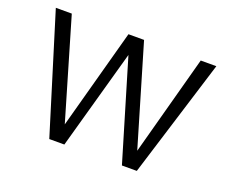

<svg xmlns="http://www.w3.org/2000/svg" viewBox="-108 -832 1202 1006"><g transform="rotate(20 492.5 -329.0)"><path d="M940 -658 736 0H653L487 -556L332 0H248L45 -658H134L298 -100L450 -658H537L702 -100L853 -658Z"/></g></svg>

Font: Ysabeau Infant Medium
Style: Regular
Weight: 500
Designer: Christian Thalmann (Catharsis Fonts)
Version: Version 0.003